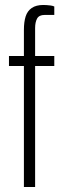

<svg xmlns="http://www.w3.org/2000/svg" viewBox="-20 -751 248 771"><path d="M76 0V-486H16V-526H76V-631Q76 -663 83 -685Q90 -707 107.5 -719Q125 -731 154 -731Q160 -731 167.5 -730.5Q175 -730 183 -729Q191 -728 198 -725V-691H159Q137 -691 129 -676.5Q121 -662 121 -638V-526H198V-486H121V0Z"/></svg>

Font: Archivo Condensed Thin
Style: Regular
Weight: 250
Width: 3
Designer: Hector Gatti
Foundry: Omnibus-Type
Version: Version 2.001